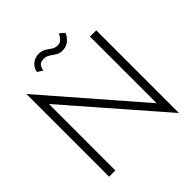

<svg xmlns="http://www.w3.org/2000/svg" viewBox="-232 -1009 1194 1194"><g transform="rotate(-45 365.5 -412.0)"><path d="M211 -778Q215 -808 239.5 -829Q264 -850 298 -850Q321 -850 336 -843Q351 -836 363 -826.5Q375 -817 388.5 -810Q402 -803 422 -803Q439 -803 452 -815Q465 -827 478 -851L509 -824Q497 -796 474 -777.5Q451 -759 419 -759Q392 -759 373.5 -771Q355 -783 338 -794.5Q321 -806 298 -806Q267 -806 256.5 -787.5Q246 -769 246 -755ZM600 -700H655V27L123 -584V0H68V-727L600 -114Z"/></g></svg>

Font: Jost* Light
Style: Regular
Weight: 300
Version: Version 3.7